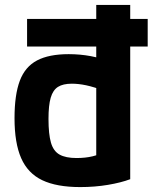

<svg xmlns="http://www.w3.org/2000/svg" viewBox="-20 -750 640 780"><path d="M90 -561V-673H580V-561ZM306 10Q210 10 151.5 -18Q93 -46 66 -107.5Q39 -169 39 -270Q39 -365 60.5 -422Q82 -479 130.5 -504.5Q179 -530 259 -530Q305 -530 348.5 -522Q392 -514 431 -496L407 -380Q361 -397 330 -403.5Q299 -410 272 -410Q236 -410 215.5 -397Q195 -384 186 -353Q177 -322 177 -267Q177 -205 187 -170.5Q197 -136 222 -122Q247 -108 291 -108Q327 -108 356 -115Q385 -122 406 -135L371 -72V-730H509V-22Q472 -8 418.5 1Q365 10 306 10Z"/></svg>

Font: M PLUS Code Latin Expanded
Style: Bold
Weight: 700
Width: 7
Designer: Coji Morishita
Foundry: UNDERFOREST DESIGN
Version: Version 1.002; ttfautohint (v1.8.3)